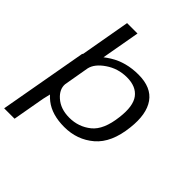

<svg xmlns="http://www.w3.org/2000/svg" viewBox="-298 -935 1285 1285"><g transform="rotate(45 344.0 -292.5)"><path d="M-32 200 80 -428.5H83.5L146.5 -785H245L196.5 -511.5Q215 -526 239 -541Q327 -595.5 444.5 -595.5Q566 -595.5 618.8 -520.5Q671.5 -445.5 655.5 -307Q638 -145.5 550.2 -70.5Q462.5 4.5 340.5 4.5Q224 4.5 153.5 -50.5Q133.5 -66.5 119.5 -82L107 -28.5L66.5 200ZM174 -383.5 142.5 -202.5Q138.5 -152 185.5 -110Q237 -63.5 320.5 -63.5Q408 -63.5 474 -116.8Q540 -170 555.5 -305Q570 -421 529.8 -474.5Q489.5 -528 402.5 -528Q318.5 -528 251 -481.5Q186 -437 174 -383.5Z"/></g></svg>

Font: Anybody ExtraExpanded Regular
Style: Italic
Weight: 400
Width: 8
Italic angle: -10°
Designer: Tyler Finck
Foundry: Etcetera Type Company
Version: Version 1.010; ttfautohint (v1.8.3) -l 8 -r 50 -G 200 -x 14 